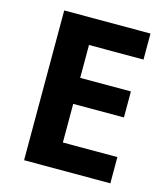

<svg xmlns="http://www.w3.org/2000/svg" viewBox="-107 -799 775 884"><g transform="rotate(15 280.0 -357.0)"><path d="M501 -125H241.2V-309.1H482.9V-433.1H241.2V-589.8H501V-713.9H89.8V0H501Z"/></g></svg>

Font: Sahel
Style: Bold
Weight: 700
Foundry: Saber Rastikerdar (saber.rastikerdar@gmail.com)
Version: Version 3.4.0